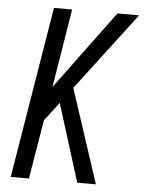

<svg xmlns="http://www.w3.org/2000/svg" viewBox="-53 -777 615 820"><g transform="rotate(5 255.0 -367.5)"><path d="M309 0 205 -333 144 -253 102 0H24L145 -735H223L168 -398L417 -735H510L257 -402L389 0Z"/></g></svg>

Font: Iosevka Fixed
Style: Italic
Weight: 400
Italic angle: -9°
Monospace: yes
Designer: Belleve Invis
Foundry: Belleve Invis
Version: Version 33.2.4